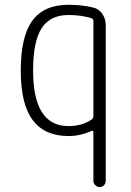

<svg xmlns="http://www.w3.org/2000/svg" viewBox="-20 -550 540 790"><path d="M261.7 -488.3Q186.5 -488.3 151.4 -434.1Q116.2 -379.9 116.2 -259.8Q116.2 -31.2 261.7 -31.2Q318.4 -31.2 357.4 -58.6Q364.3 -63.5 364.3 -73.2V-464.8Q364.3 -471.7 355.5 -475.6Q311.5 -488.3 261.7 -488.3ZM261.7 9.8Q164.1 9.8 114.7 -55.7Q65.4 -121.1 65.4 -259.8Q65.4 -400.4 113.3 -465.3Q161.1 -530.3 261.7 -530.3Q316.4 -530.3 361.3 -519.5Q385.7 -514.6 400.4 -493.7Q415 -472.7 415 -447.3V194.3Q415 205.1 407.7 212.4Q400.4 219.7 390.1 219.7Q379.9 219.7 372.1 211.9Q364.3 204.1 364.3 194.3V-6.8Q364.3 -9.8 361.8 -11.2Q359.4 -12.7 357.4 -11.7Q310.5 9.8 261.7 9.8Z"/></svg>

Font: Rounded-X Mgen+ 1mn light
Style: Regular
Weight: 200
Designer: [Source Han Sans]
Ryoko NISHIZUKA  (kana & ideographs); Paul D. Hunt (Latin, Greek & Cyrillic); Wenlong ZHANG  (bopomofo
Version: Version 1.059.20150602